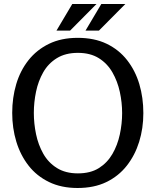

<svg xmlns="http://www.w3.org/2000/svg" viewBox="-20 -928 777 959"><path d="M367 11Q286 11 224.5 -19Q163 -49 122.5 -101Q82 -153 61.5 -220.5Q41 -288 41 -364Q41 -440 61 -507.5Q81 -575 122 -627Q163 -679 224.5 -709Q286 -739 368 -739Q451 -739 512.5 -709.5Q574 -680 615 -627.5Q656 -575 676 -507.5Q696 -440 696 -363Q696 -287 675 -219.5Q654 -152 613 -100Q572 -48 511 -18.5Q450 11 367 11ZM369 -62Q432 -62 474 -88.5Q516 -115 541.5 -159Q567 -203 578.5 -256.5Q590 -310 590 -363Q590 -416 578.5 -469Q567 -522 541.5 -566.5Q516 -611 473.5 -637.5Q431 -664 369 -664Q307 -664 264 -637.5Q221 -611 196 -567Q171 -523 160 -470Q149 -417 149 -364Q149 -311 160 -258Q171 -205 196 -160.5Q221 -116 264 -89Q307 -62 369 -62ZM341 -908H462L330 -775H262ZM486 -908H606L474 -775H407Z"/></svg>

Font: Rosario Medium
Style: Regular
Weight: 500
Version: Version 1.201